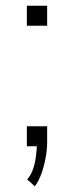

<svg xmlns="http://www.w3.org/2000/svg" viewBox="-20 -512 259 672"><path d="M102 140 75 116Q87 103 94.5 83Q102 63 105.5 38Q109 13 109 -10L108 0H74V-70H145V-13Q145 12 139.5 41.5Q134 71 124.5 97Q115 123 102 140ZM74 -422V-492H145V-422Z"/></svg>

Font: Nunito Sans 7pt Condensed ExtraLight
Style: Regular
Weight: 250
Width: 3
Designer: Vernon Adams
Foundry: Vernon Adams
Version: Version 3.101;gftools[0.9.27]